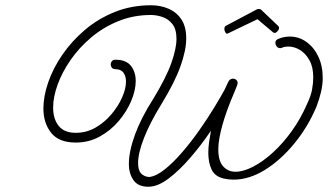

<svg xmlns="http://www.w3.org/2000/svg" viewBox="-20 -653 1267 730"><path d="M544 57Q505 57 487.5 32Q470 7 470 -30Q470 -77 493 -140.5Q516 -204 562 -276Q612 -358 631.5 -413.5Q651 -469 651 -505Q651 -542 635.5 -561.5Q620 -581 597.5 -588.5Q575 -596 554 -596Q487 -596 429.5 -572.5Q372 -549 326 -510Q280 -471 248 -424.5Q216 -378 199 -331Q182 -284 182 -244Q182 -201 203 -174.5Q224 -148 268 -148Q309 -148 343.5 -168Q378 -188 404 -219Q430 -250 444.5 -283Q459 -316 459 -343Q459 -363 449.5 -376.5Q440 -390 418 -390Q410 -390 405.5 -395.5Q401 -401 401 -408Q401 -415 405.5 -420.5Q410 -426 418 -426Q459 -426 477.5 -403Q496 -380 496 -345Q496 -310 479 -269.5Q462 -229 431.5 -193Q401 -157 359.5 -134Q318 -111 268 -111Q204 -111 174.5 -148Q145 -185 145 -241Q145 -287 163.5 -340.5Q182 -394 217.5 -445.5Q253 -497 303 -539.5Q353 -582 416.5 -607.5Q480 -633 554 -633Q590 -633 620.5 -620Q651 -607 669.5 -579.5Q688 -552 688 -507Q688 -462 666 -400.5Q644 -339 593 -256Q550 -186 527.5 -128.5Q505 -71 505 -33Q505 -5 517 7Q529 19 547 20Q574 17 606.5 -9Q639 -35 673 -74.5Q707 -114 738.5 -159Q770 -204 795 -245Q820 -286 835 -314Q839 -322 842.5 -330.5Q846 -339 849 -344Q855 -354 866 -354Q874 -354 880 -347.5Q886 -341 882 -330Q881 -326 877.5 -318Q874 -310 870 -300Q840 -230 825 -175.5Q810 -121 810 -85Q810 -41 828.5 -20.5Q847 0 875 0Q905 0 942 -19Q979 -38 1017.5 -73Q1056 -108 1090 -155.5Q1124 -203 1148 -259Q1162 -288 1166.5 -312.5Q1171 -337 1171 -359Q1171 -398 1156.5 -424Q1142 -450 1120.5 -463Q1099 -476 1077 -476Q1070 -476 1063.5 -475Q1057 -474 1051 -471Q1049 -470 1045 -470Q1037 -470 1032 -476.5Q1027 -483 1027 -490Q1027 -501 1038 -505Q1049 -510 1060.5 -512Q1072 -514 1082 -514Q1116 -514 1144.5 -494Q1173 -474 1190 -438.5Q1207 -403 1207 -356Q1207 -331 1200.5 -303Q1194 -275 1183 -247Q1151 -171 1099.5 -108Q1048 -45 988 -7.5Q928 30 868 30Q859 30 849.5 29Q840 28 831 26Q797 18 784.5 -8.5Q772 -35 772 -72Q772 -92 775 -113Q778 -134 782 -156Q747 -104 705 -55Q663 -6 621.5 25.5Q580 57 544 57ZM843 -525Q839 -525 836 -531.5Q833 -538 833 -542Q833 -552 839 -555L954 -616Q959 -619 964 -619Q970 -619 973 -616L1038 -554Q1041 -551 1041 -547Q1041 -540 1033 -532Q1025 -524 1017 -531L959 -580L853 -529Q846 -525 843 -525Z"/></svg>

Font: Meow Script
Style: Regular
Weight: 400
Designer: Robert E. Leuschke
Foundry: Robert E. Leuschke
Version: Version 1.010; ttfautohint (v1.8.3)